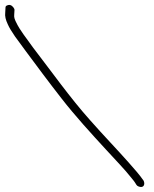

<svg xmlns="http://www.w3.org/2000/svg" viewBox="-138 -700 620 771"><path d="M-107 -603C-101 -589 -91 -573 -78 -554L-34 -494C9 -436 58 -370 108 -306C163 -235 230 -162 287 -100C326 -57 362 -21 391 16C398 24 402 30 404 33C409 40 410 46 419 49C437 56 446 43 439 26C420 -1 407 -15 379 -47C333 -99 277 -157 225 -216C145 -305 65 -418 -6 -510C-31 -546 -57 -576 -74 -612C-79 -622 -82 -631 -81 -640L-80 -657C-79 -662 -81 -666 -84 -670C-91 -679 -99 -683 -110 -678C-115 -676 -116 -673 -116 -668L-117 -650C-119 -635 -115 -620 -107 -603Z"/></svg>

Font: Stray Cat
Style: OpObl
Weight: 400
Version: Version 1.0